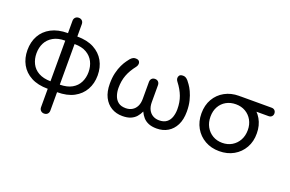

<svg xmlns="http://www.w3.org/2000/svg" viewBox="-114 -1143 2713 1799"><g transform="rotate(20 1242.5 -243.5)"><path d="M458 4V-71Q531 -72 578 -98.5Q625 -125 648 -171Q671 -217 671 -273Q671 -330 648 -375.5Q625 -421 578 -448.5Q531 -476 458 -476V-551Q557 -551 624.5 -515Q692 -479 727 -416.5Q762 -354 762 -273Q762 -193 727 -130.5Q692 -68 625 -32Q558 4 458 4ZM365 4Q266 4 198.5 -32Q131 -68 96.5 -130.5Q62 -193 62 -273Q62 -354 96.5 -416.5Q131 -479 198.5 -515Q266 -551 365 -551V-476Q293 -476 245.5 -448.5Q198 -421 175 -375.5Q152 -330 152 -273Q152 -217 175 -171Q198 -125 245.5 -98.5Q293 -72 365 -71ZM411 234Q391 234 378 221Q365 208 365 187V-674Q365 -695 378 -708Q391 -721 411 -721Q433 -721 445.5 -708Q458 -695 458 -674V187Q458 208 445.5 221Q433 234 411 234Z M1108 5Q1046 5 998 -23.5Q950 -52 922.5 -106.5Q895 -161 895 -241Q895 -301 906.5 -348.5Q918 -396 935 -431Q952 -466 968 -487.5Q984 -509 991 -518Q1004 -533 1018 -540Q1032 -547 1048 -545Q1070 -544 1079 -531.5Q1088 -519 1086 -503Q1084 -487 1074 -474Q1028 -416 1006.5 -358.5Q985 -301 985 -231Q985 -190 997.5 -154Q1010 -118 1037.5 -96.5Q1065 -75 1112 -75Q1148 -75 1175.5 -91Q1203 -107 1218.5 -137.5Q1234 -168 1234 -212V-380Q1234 -401 1246 -414Q1258 -427 1279 -427Q1300 -427 1312 -414Q1324 -401 1324 -380V-212Q1324 -168 1339.5 -137.5Q1355 -107 1382.5 -91Q1410 -75 1446 -75Q1492 -75 1520 -96.5Q1548 -118 1560 -154Q1572 -190 1572 -231Q1572 -301 1550.5 -358.5Q1529 -416 1484 -474Q1473 -487 1471.5 -503Q1470 -519 1479 -531.5Q1488 -544 1510 -545Q1526 -547 1540 -540Q1554 -533 1567 -518Q1574 -509 1590 -487.5Q1606 -466 1622.5 -431Q1639 -396 1651 -348.5Q1663 -301 1663 -241Q1663 -161 1635.5 -106.5Q1608 -52 1560 -23.5Q1512 5 1450 5Q1401 5 1368 -9Q1335 -23 1314 -47Q1293 -71 1279 -102Q1265 -71 1244 -47Q1223 -23 1190 -9Q1157 5 1108 5Z M2073 4Q1993 4 1930.5 -31.5Q1868 -67 1832.5 -129.5Q1797 -192 1797 -273Q1797 -355 1832.5 -416.5Q1868 -478 1930.5 -512.5Q1993 -547 2073 -547Q2153 -547 2215.5 -511Q2278 -475 2313.5 -413.5Q2349 -352 2349 -273Q2350 -192 2314.5 -129.5Q2279 -67 2216.5 -31.5Q2154 4 2073 4ZM2073 -79Q2127 -79 2169 -104Q2211 -129 2235 -172.5Q2259 -216 2259 -273Q2259 -328 2235 -371Q2211 -414 2169 -438.5Q2127 -463 2073 -463Q2019 -463 1977 -439.5Q1935 -416 1911 -373Q1887 -330 1887 -273Q1887 -216 1911 -172.5Q1935 -129 1977 -104Q2019 -79 2073 -79ZM2090 -463Q2071 -463 2059 -475.5Q2047 -488 2047 -504Q2047 -523 2059 -535Q2071 -547 2090 -547H2397Q2417 -547 2428.5 -535Q2440 -523 2440 -504Q2440 -487 2428.5 -475Q2417 -463 2397 -463Z"/></g></svg>

Font: Comfortaa SemiBold
Style: Regular
Weight: 600
Designer: Johan Aakerlund
Foundry: Johan Aakerlund
Version: Version 3.104; ttfautohint (v1.8.1.43-b0c9)